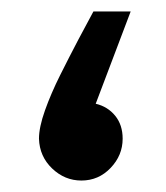

<svg xmlns="http://www.w3.org/2000/svg" viewBox="-20 -315 290 335"><path d="M122 0Q93 0 71 -21Q49 -42 48 -73Q48 -93 58.5 -122.5Q69 -152 85 -184Q101 -216 116.5 -245.5Q132 -275 143 -295H208L147 -134Q168 -129 181 -113Q194 -97 194 -73Q194 -44 173 -22Q152 0 122 0Z"/></svg>

Font: Noto Sans Arabic UI Cn Md
Style: Regular
Weight: 500
Width: 3
Designer: Monotype Design Team, Nadine Chahine and Nizar Qandah
Foundry: Monotype Imaging Inc.
Version: Version 2.010; ttfautohint (v1.8.4.7-5d5b)